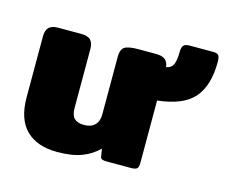

<svg xmlns="http://www.w3.org/2000/svg" viewBox="-85 -662 929 790"><g transform="rotate(15 380.0 -267.0)"><path d="M38 -170V-429Q38 -455 50 -467.5Q62 -480 90 -480H187Q216 -480 228 -467.5Q240 -455 240 -429V-178Q240 -148 253.5 -134.5Q267 -121 295 -121Q325 -121 341 -137Q357 -153 357 -182V-429Q357 -459 372.5 -469.5Q388 -480 430 -480H507Q533 -480 545.5 -469.5Q558 -459 560 -438Q582 -442 590 -459.5Q598 -477 598 -514Q598 -532 605 -540.5Q612 -549 629 -549H731Q748 -549 754 -542Q760 -535 760 -513Q760 -414 715 -361Q670 -308 560 -296V-31Q560 -12 553.5 -6Q547 0 526 0H423Q411 0 404.5 -3Q398 -6 397 -15L392 -46Q363 -17 322 -1Q281 15 217 15Q131 15 84.5 -31Q38 -77 38 -170Z"/></g></svg>

Font: Mitr SemiBold
Style: Regular
Weight: 600
Designer: Thanarat Vachiruckul
Foundry: Cadson Demak
Version: Version 1.003